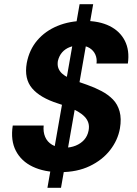

<svg xmlns="http://www.w3.org/2000/svg" viewBox="-20 -812 657 919"><path d="M207 87 361 -792H426L272 87ZM268 12Q192 12 137 -14Q82 -40 56 -90Q30 -140 41 -211H189Q186 -181 196 -157Q206 -133 229.5 -119Q253 -105 288 -105Q318 -105 342.5 -115Q367 -125 383 -143Q399 -161 404 -187Q408 -207 403 -223.5Q398 -240 385 -253.5Q372 -267 353 -278Q334 -289 309.5 -298.5Q285 -308 257 -317Q172 -344 133.5 -389.5Q95 -435 108 -510Q120 -574 158.5 -619Q197 -664 255.5 -688Q314 -712 384 -712Q455 -712 504.5 -687.5Q554 -663 577.5 -617Q601 -571 592 -508H442Q445 -531 436.5 -550.5Q428 -570 409 -582Q390 -594 361 -594Q336 -595 314 -586.5Q292 -578 277.5 -561.5Q263 -545 257 -520Q254 -500 259.5 -485.5Q265 -471 277 -460Q289 -449 307.5 -440Q326 -431 348.5 -423Q371 -415 397 -406Q434 -393 466 -376Q498 -359 520.5 -336Q543 -313 552.5 -278.5Q562 -244 554 -197Q544 -141 507 -93.5Q470 -46 409.5 -17Q349 12 268 12Z"/></svg>

Font: DM Sans 9pt ExtraBold
Style: Italic
Weight: 800
Italic angle: -10°
Version: Version 4.004;gftools[0.9.30]